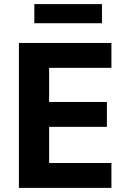

<svg xmlns="http://www.w3.org/2000/svg" viewBox="-20 -914 620 934"><path d="M72 0V-705H522V-584H219V-418H500V-297H219V-121H522V0ZM147 -801V-894H476V-801Z"/></svg>

Font: Nunito Sans 10pt SemiCondensed ExtraBold
Style: Regular
Weight: 800
Width: 4
Designer: Vernon Adams
Foundry: Vernon Adams
Version: Version 3.101;gftools[0.9.27]